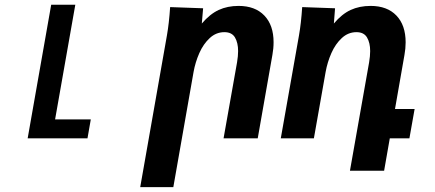

<svg xmlns="http://www.w3.org/2000/svg" viewBox="-20 -585 1840 812"><path d="M196.5 -565H298.5L213 -80H364L350 0H97Z M699.5 -555 839 -550 833.5 -485.5Q867.5 -525.5 904.8 -542.8Q942 -560 989 -560Q1059 -560 1098 -519.2Q1137 -478.5 1137 -406.5Q1137 -379.5 1132 -352.5L1070 0H925.5L982.5 -321Q987 -348 987 -369Q987 -404 973.8 -426.5Q960.5 -449 929 -449Q894 -449 867 -424Q840 -399 823 -360.5Q806 -322 798.5 -280L713 206.5H573L686 -435.5Q695 -486.5 699.5 -555Z M1258 -555 1397 -550 1392 -485.5Q1425.5 -525.5 1462.8 -542.8Q1500 -560 1547.5 -560Q1617.5 -560 1656.5 -519.2Q1695.5 -478.5 1695.5 -406Q1695.5 -379.5 1690.5 -352.5L1650.5 -124H1733.5L1711.5 0H1628.5L1604.5 137H1460L1541 -321Q1545.5 -348 1545.5 -369Q1545.5 -404 1532.2 -426.5Q1519 -449 1487.5 -449Q1452.5 -449 1425.5 -424Q1398.5 -399 1381.5 -360.5Q1364.5 -322 1357 -280L1307.5 0H1167.5L1244.5 -435.5Q1253.5 -486.5 1258 -555Z"/></svg>

Font: JuliaMono ExtraBold
Style: Italic
Weight: 800
Italic angle: -9°
Monospace: yes
Designer: cormullion
Foundry: corm
Version: Version 0.057; ttfautohint (v1.8.4)